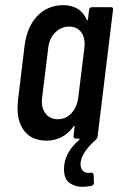

<svg xmlns="http://www.w3.org/2000/svg" viewBox="-20 -537 471 744"><path d="M335 132Q341 132 343 140L344 171Q344 180 335 183Q315 187 300 187Q270 187 249 171.5Q228 156 228 118Q228 56 287 5Q290 0 285 0H274Q269 0 266.5 -3Q264 -6 265 -10L269 -46Q270 -49 268 -49.5Q266 -50 265 -47Q245 -19 218 -5.5Q191 8 162 8Q106 8 77 -26Q48 -60 48 -118Q48 -129 50 -151L75 -358Q84 -432 124 -474.5Q164 -517 226 -517Q256 -517 279.5 -503.5Q303 -490 316 -461Q317 -458 318.5 -458.5Q320 -459 321 -462L325 -499Q327 -509 336 -509H410Q420 -509 418 -499L358 -7Q357 -1 351 5Q324 28 308 53Q292 78 292 101Q295 133 323 133Q330 133 333 132ZM283 -157 307 -352Q308 -357 308 -366Q308 -397 292 -415.5Q276 -434 248 -434Q217 -434 194 -411Q171 -388 167 -352L143 -157L142 -145Q142 -113 159 -94Q176 -75 204 -75Q235 -75 256.5 -98Q278 -121 283 -157Z"/></svg>

Font: Barlow Condensed Medium
Style: Italic
Weight: 500
Width: 3
Italic angle: -7°
Designer: Jeremy Tribby
Foundry: Tribby Type
Version: Version 1.408